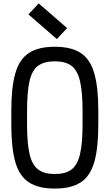

<svg xmlns="http://www.w3.org/2000/svg" viewBox="-20 -1087 640 1121"><path d="M300 14Q204 14 148.5 -22.5Q93 -59 69.5 -141Q46 -223 46 -360V-440Q46 -577 69.5 -659Q93 -741 148.5 -777.5Q204 -814 300 -814Q396 -814 451.5 -777.5Q507 -741 530.5 -659Q554 -577 554 -440V-360Q554 -223 530.5 -141Q507 -59 451.5 -22.5Q396 14 300 14ZM300 -71Q362 -71 397 -97Q432 -123 447 -186Q462 -249 462 -360V-440Q462 -551 447 -614Q432 -677 397 -703Q362 -729 300 -729Q238 -729 202.5 -703Q167 -677 152.5 -614Q138 -551 138 -440V-360Q138 -249 153 -186Q168 -123 203.5 -97Q239 -71 300 -71ZM312 -859 146 -1003 206 -1067 372 -923Z"/></svg>

Font: Victor Mono Thin SemiBold
Style: Regular
Weight: 600
Monospace: yes
Version: Version 1.561;gftools[0.9.30]